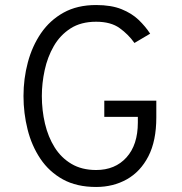

<svg xmlns="http://www.w3.org/2000/svg" viewBox="-20 -732 726 764"><path d="M362.5 12Q285 12 230.2 -18.2Q175.5 -48.5 140.8 -100.2Q106 -152 89.8 -216.8Q73.5 -281.5 73.5 -350Q73.5 -419 90.8 -483.8Q108 -548.5 143.2 -600Q178.5 -651.5 233 -681.8Q287.5 -712 362.5 -712Q422.5 -712 463.5 -695.5Q504.5 -679 531.8 -652.8Q559 -626.5 577.5 -598L515 -561Q491 -595 456 -620.2Q421 -645.5 362.5 -645.5Q302 -645.5 260.5 -618.8Q219 -592 194 -548.5Q169 -505 157.8 -453Q146.5 -401 146.5 -350Q146.5 -293 159 -240Q171.5 -187 197.5 -145.5Q223.5 -104 264.5 -79.8Q305.5 -55.5 362.5 -55.5Q438 -55.5 483.2 -105.5Q528.5 -155.5 528.5 -244.5V-267H395V-331.5H602V-264.5Q602 -171.5 570.5 -110.2Q539 -49 484.8 -18.5Q430.5 12 362.5 12Z"/></svg>

Font: Overpass Light
Style: Regular
Weight: 300
Designer: Delve Withrington, Dave Bailey, Thomas Jockin
Foundry: Delve Fonts LLC
Version: Version 4.000; ttfautohint (v1.8.3)